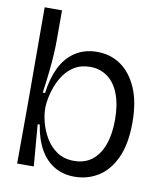

<svg xmlns="http://www.w3.org/2000/svg" viewBox="-79 -739 694 817"><g transform="rotate(10 268.0 -331.0)"><path d="M297 13Q249 13 211 -9Q173 -31 148.5 -74Q124 -117 114 -180H105L120 0H48L49 -249L48 -675H123V-546Q123 -518 121 -483.5Q119 -449 114.5 -407.5Q110 -366 103 -316H113Q121 -380 144 -427Q167 -474 207 -500.5Q247 -527 302 -527Q360 -527 404.5 -496Q449 -465 475 -405Q501 -345 501 -257Q501 -162 472.5 -102Q444 -42 398 -14.5Q352 13 297 13ZM284 -53Q330 -53 361.5 -77.5Q393 -102 409.5 -147.5Q426 -193 426 -255Q426 -320 408.5 -366Q391 -412 358.5 -435.5Q326 -459 284 -459Q245 -459 218 -443Q191 -427 173 -402Q155 -377 144.5 -349Q134 -321 129.5 -296.5Q125 -272 125 -258V-249Q125 -225 133.5 -192Q142 -159 160.5 -127Q179 -95 209.5 -74Q240 -53 284 -53Z"/></g></svg>

Font: Bricolage Grotesque 48pt Condensed ExtraBold Light
Style: Regular
Weight: 300
Version: Version 1.000;gftools[0.9.30]